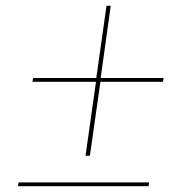

<svg xmlns="http://www.w3.org/2000/svg" viewBox="-20 -642 644 662"><path d="M361.8 -622.1 327.1 -373H543.9L542 -359.9H326.2L290 -105H274.9L311 -359.9H91.8L94.2 -373H312L347.2 -622.1ZM42 0 43.9 -13.2H494.1L492.2 0Z"/></svg>

Font: Human Sans Thin
Style: Italic
Weight: 100
Italic angle: -8°
Designer: Tim Radville
Foundry: Continuum
Version: Version 1.000;FEAKit 1.0